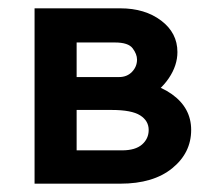

<svg xmlns="http://www.w3.org/2000/svg" viewBox="-20 -441 506 461"><path d="M63 0V-421H269Q328 -421 367 -391.5Q406 -362 406 -316Q406 -284 385.5 -253.5Q365 -223 330.5 -204Q296 -185 253 -185L272 -248Q346 -248 392.5 -215Q439 -182 439 -129Q439 -74 393.5 -37Q348 0 269 0ZM164 -80H273Q305 -80 321 -94Q337 -108 337 -129Q337 -151 316.5 -164Q296 -177 248 -177H134V-256H266Q285 -256 297 -268.5Q309 -281 309 -298Q309 -311 298.5 -325Q288 -339 256 -339H164Z"/></svg>

Font: Ysabeau
Style: Bold
Weight: 700
Designer: Christian Thalmann (Catharsis Fonts)
Version: Version 2.000;gftools[0.9.27.dev2+g8671c4b]